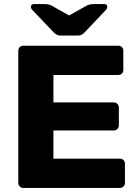

<svg xmlns="http://www.w3.org/2000/svg" viewBox="-20 -925 679 945"><path d="M95 0Q84 0 77 -7.5Q70 -15 70 -25V-675Q70 -686 77 -693Q84 -700 95 -700H562Q573 -700 580 -693Q587 -686 587 -675V-581Q587 -570 580 -563Q573 -556 562 -556H243V-421H540Q551 -421 558 -413.5Q565 -406 565 -395V-308Q565 -298 558 -290.5Q551 -283 540 -283H243V-144H570Q581 -144 588 -137Q595 -130 595 -119V-25Q595 -15 588 -7.5Q581 0 570 0ZM278 -750Q268 -750 260.5 -753.5Q253 -757 243 -767L140 -875Q132 -883 132 -891Q132 -905 148 -905H198Q207 -905 216 -903.5Q225 -902 233 -898L320 -849L408 -898Q416 -902 425 -903.5Q434 -905 442 -905H493Q508 -905 508 -891Q508 -883 500 -875L398 -767Q388 -757 380.5 -753.5Q373 -750 363 -750Z"/></svg>

Font: Rubik
Style: Bold
Weight: 700
Designer: Hubert and Fischer
Foundry: Hubert and Fischer
Version: Version 2.300;gftools[0.9.30]